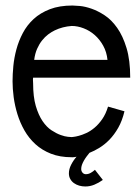

<svg xmlns="http://www.w3.org/2000/svg" viewBox="-20 -571 512 702"><path d="M356 86.9Q340.8 97.7 325 104.2Q309.1 110.8 292 110.8Q280.3 110.8 269.5 107.7Q258.8 104.5 250.5 98.6Q242.2 92.8 237.1 83.7Q231.9 74.7 231.9 63Q231.9 47.4 240 31.5Q248 15.6 259.8 2Q255.9 2.9 252.7 3.4Q249.5 3.9 247.1 3.9Q244.6 4.4 242.2 3.9Q199.2 3.9 166.3 -9Q133.3 -22 109.4 -43.9Q85.4 -65.9 69.3 -94.2Q53.2 -122.6 43.7 -153.6Q34.2 -184.6 30 -215.6Q25.9 -246.6 25.9 -273.9Q25.9 -299.3 28.8 -329.6Q31.7 -359.9 40 -390.6Q48.3 -421.4 63.5 -450.2Q78.6 -479 103 -501.5Q127.4 -523.9 162.4 -537.4Q197.3 -550.8 245.1 -550.8Q253.4 -550.8 272.2 -549.1Q291 -547.4 314.5 -539.3Q337.9 -531.2 362.8 -514.9Q387.7 -498.5 408.4 -469.2Q429.2 -439.9 442.6 -395.5Q456.1 -351.1 456.1 -287.1H101.1Q100.1 -281.7 100.6 -276.6Q101.1 -271.5 101.1 -266.1Q101.1 -217.3 110.8 -183.8Q120.6 -150.4 135.5 -128.4Q150.4 -106.4 168.2 -94.7Q186 -83 201.7 -77.4Q217.3 -71.8 228.5 -70.8Q239.7 -69.8 242.2 -69.8Q241.7 -69.8 249 -70.6Q256.3 -71.3 268.3 -74.5Q280.3 -77.6 295.4 -84.5Q310.5 -91.3 325.4 -103.8Q340.3 -116.2 353.5 -135Q366.7 -153.8 375 -181.2L435.1 -164.1Q426.8 -129.4 412.4 -104Q397.9 -78.6 380.4 -60.5Q362.8 -42.5 343.8 -30.8Q324.7 -19 307.1 -12.2Q301.8 -5.9 296.4 1.5Q291 8.8 286.6 16.6Q282.2 24.4 279.5 32Q276.9 39.6 276.9 46.9Q276.9 54.7 281.7 60.3Q286.6 65.9 293.9 65.9Q303.2 65.9 311.8 61Q320.3 56.2 327.1 49.8ZM242.2 -476.1Q208.5 -473.6 180.2 -460Q168 -454.1 156 -445.1Q144 -436 133.8 -423.1Q123.5 -410.2 115.7 -392.6Q107.9 -375 105 -352.1H373Q370.1 -380.9 357.4 -403.8Q344.7 -426.8 326.4 -442.9Q308.1 -459 285.9 -467.5Q263.7 -476.1 242.2 -476.1Z"/></svg>

Font: Englebert
Style: Regular
Weight: 400
Designer: Astigmatic (AOETI)
Foundry: Astigmatic (AOETI)
Version: Version 1.000